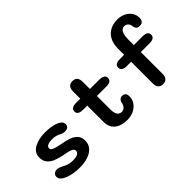

<svg xmlns="http://www.w3.org/2000/svg" viewBox="-34 -1346 1925 1925"><g transform="rotate(-45 928.5 -383.0)"><path d="M309 10.5Q265.5 10.5 223.8 3.8Q182 -3 148.5 -16Q115 -29 95 -47.5Q75 -66 75 -89.5Q75 -114.5 91 -127.5Q107 -140.5 132 -140.5Q143.5 -140.5 156.5 -136.8Q169.5 -133 185 -125Q200.5 -116.5 218.5 -108.2Q236.5 -100 258.5 -94.5Q280.5 -89 308 -89Q350 -89 374.8 -100.5Q399.5 -112 399.5 -138.5Q399.5 -154.5 385.2 -164.5Q371 -174.5 345 -181.5Q319 -188.5 283.5 -194.5Q226 -205 182.5 -222.8Q139 -240.5 114.5 -271Q90 -301.5 90 -348.5Q90 -387 109.2 -413.5Q128.5 -440 160.5 -456.2Q192.5 -472.5 231.8 -480Q271 -487.5 310.5 -487.5Q348 -487.5 384.2 -482.2Q420.5 -477 450.2 -466.2Q480 -455.5 497.5 -438.8Q515 -422 515 -398Q515 -375 499.2 -363Q483.5 -351 459.5 -351Q446 -351 434 -354Q422 -357 409 -363Q394 -371.5 370.5 -380Q347 -388.5 312 -388.5Q297.5 -388.5 282.2 -386.8Q267 -385 254 -380.2Q241 -375.5 233 -367Q225 -358.5 225 -345Q225 -329.5 239.5 -319.8Q254 -310 279 -303.5Q304 -297 336.5 -290.5Q394.5 -281 439.8 -265.2Q485 -249.5 511 -221Q537 -192.5 537 -144.5Q537 -91.5 505.2 -57Q473.5 -22.5 421.8 -6Q370 10.5 309 10.5Z M741.5 -377Q665.5 -377 665.5 -426.5Q665.5 -476 741.5 -476H798.5V-577Q798.5 -656.5 867 -656.5Q935.5 -656.5 935.5 -577V-476H1066.5Q1142.5 -476 1142.5 -426.5Q1142.5 -377 1066.5 -377H935.5V-181Q935.5 -148 943.8 -127.2Q952 -106.5 966.2 -97Q980.5 -87.5 999 -87.5Q1028 -87.5 1044.2 -108.2Q1060.5 -129 1064.5 -158Q1069.5 -175 1080.8 -187.2Q1092 -199.5 1115 -199.5Q1137 -199.5 1150.5 -186.8Q1164 -174 1164 -143Q1164 -97 1138.5 -62.5Q1113 -28 1071.8 -9.2Q1030.5 9.5 983 9.5Q935 9.5 892.8 -5.5Q850.5 -20.5 824.5 -55.2Q798.5 -90 798.5 -149.5V-377Z M1360 -377Q1287 -377 1287 -426.5Q1287 -476 1360 -476H1420.5V-560.5Q1420.5 -620.5 1437.8 -661.8Q1455 -703 1483.8 -728Q1512.5 -753 1548 -764.2Q1583.5 -775.5 1619 -775.5Q1669 -775.5 1708 -756.8Q1747 -738 1769.8 -705Q1792.5 -672 1792.5 -628Q1792.5 -599.5 1778 -584.5Q1763.5 -569.5 1737 -569.5Q1707 -569.5 1696.2 -583.8Q1685.5 -598 1684 -613Q1681.5 -644 1665.2 -661.2Q1649 -678.5 1622.5 -678.5Q1604 -678.5 1589.2 -666Q1574.5 -653.5 1566.2 -626Q1558 -598.5 1558 -552.5V-476H1682.5Q1719 -476 1737.2 -463.2Q1755.5 -450.5 1755.5 -426.5Q1755.5 -402.5 1737.2 -389.8Q1719 -377 1682.5 -377H1558V-70.5Q1558 8.5 1489.5 8.5Q1420.5 8.5 1420.5 -70.5V-377Z"/></g></svg>

Font: Sono ExtraLight Monospace SemiBold
Style: Regular
Weight: 600
Version: Version 2.112